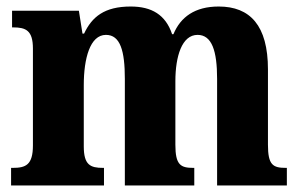

<svg xmlns="http://www.w3.org/2000/svg" viewBox="-20 -569 921 589"><path d="M14 0H299V-54H296C257 -54 237 -63 237 -120V-308C237 -389 256 -462 305 -462C349 -462 363 -413 363 -327V0H576V-54H573C534 -54 518 -63 518 -125V-320C518 -396 538 -462 586 -462C630 -462 646 -413 646 -327V0H860V-54H857C817 -54 802 -63 802 -125V-356C802 -491 747 -549 651 -549C578 -549 534 -517 512 -464H508C488 -524 445 -549 381 -549C300 -549 262 -517 238 -466H233L222 -536H17V-485H20C59 -485 81 -476 81 -420V-123C81 -63 59 -54 19 -54H14Z"/></svg>

Font: Noto Serif Sinhala Condensed ExtraBold
Style: Regular
Weight: 800
Width: 3
Designer: Jelle Bosma - Monotype Design Team
Foundry: Monotype Imaging Inc.
Version: Version 2.007